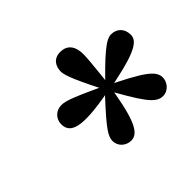

<svg xmlns="http://www.w3.org/2000/svg" viewBox="-100 -877 684 684"><g transform="rotate(-45 242.5 -534.5)"><path d="M215.2 -685.2C215.2 -663.9 233.7 -620.8 292.6 -505.2L300.6 -505.1C314 -627.6 318.5 -668.5 315 -689.5C310.3 -719.8 293 -736.4 263.3 -736.4C227.1 -736.4 215.2 -709.1 215.2 -685.2ZM83.6 -551C83.6 -496.8 147.3 -489.8 307.6 -522L309.4 -530.2C195 -583 158.3 -599.7 132.5 -599.7C104.4 -599.7 83.6 -578.9 83.6 -551ZM170.7 -379.9C170.7 -352.6 194 -333.8 219 -333.8C258.5 -333.8 280.9 -384.1 304.7 -543.7L296.7 -546.7C200.1 -441.9 170.7 -410.4 170.7 -379.9ZM274.1 -540.1C348.6 -406.2 374.4 -364.8 412.4 -365.9C441 -366.8 458.6 -393.5 457.7 -415.1C456.3 -449.6 419.9 -474.6 278.8 -542.7L274.1 -540.1ZM435.4 -652.7C410.5 -652.7 373.4 -623.4 273.4 -518.5L274.8 -513.2C436.1 -543.3 484.7 -565.1 484.7 -601.5C484.7 -634.4 463.3 -652.7 435.4 -652.7Z"/></g></svg>

Font: Source Serif 4 Variable
Style: Italic
Weight: 400
Italic angle: -12°
Designer: Frank Grießhammer
Foundry: Adobe Systems Incorporated
Version: Version 4.004;hotconv 1.0.116;makeotfexe 2.5.65601